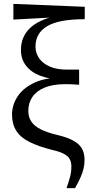

<svg xmlns="http://www.w3.org/2000/svg" viewBox="-20 -765 502 990"><path d="M323 205Q334 174 341 148Q348 122 348 93Q348 71 339.5 55.5Q331 40 310 28.5Q289 17 249 8Q178 -10 132 -33Q86 -56 64 -90.5Q42 -125 42 -174Q42 -223 70 -266.5Q98 -310 155 -337.5Q212 -365 299 -365V-355Q236 -356 188.5 -374Q141 -392 114.5 -426Q88 -460 88 -507Q88 -543 100.5 -571.5Q113 -600 135.5 -621Q158 -642 190 -657Q222 -672 261 -681L252 -668V-675L49 -664V-745L417 -730V-666Q350 -666 301.5 -657Q253 -648 222.5 -629.5Q192 -611 177.5 -585Q163 -559 163 -525Q163 -492 181.5 -465Q200 -438 236 -422Q272 -406 325 -406Q341 -406 356.5 -406Q372 -406 388 -406V-328Q363 -330 347 -330.5Q331 -331 317 -331Q253 -331 210.5 -313.5Q168 -296 147 -265Q126 -234 126 -193Q126 -161 141.5 -138Q157 -115 189.5 -98.5Q222 -82 272 -70Q328 -57 359.5 -39Q391 -21 403.5 3Q416 27 416 59Q416 82 411 103.5Q406 125 395.5 149Q385 173 367 205Z"/></svg>

Font: Source Serif 4 Variable
Style: Regular
Weight: 400
Designer: Frank Grießhammer
Foundry: Adobe
Version: Version 4.005;hotconv 1.1.0;makeotfexe 2.6.0